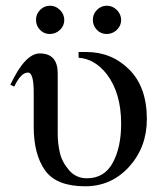

<svg xmlns="http://www.w3.org/2000/svg" viewBox="-20 -642 564 672"><path d="M353 -523Q333 -523 319 -537.5Q305 -552 305 -573Q305 -593 319.5 -607.5Q334 -622 354 -622Q374 -622 389 -607Q404 -592 404 -572Q404 -552 389 -537.5Q374 -523 353 -523ZM154 -523Q134 -523 120 -537.5Q106 -552 106 -573Q106 -593 120.5 -607.5Q135 -622 155 -622Q175 -622 190 -607Q205 -592 205 -572Q205 -552 190 -537.5Q175 -523 154 -523ZM255 -460H282Q371 -460 432.5 -398.5Q494 -337 494 -225Q494 -127 432 -58.5Q370 10 278 10Q177 10 137.5 -46Q98 -102 98 -198V-318Q98 -388 78 -388Q53 -388 30 -339L16 -345Q68 -455 119 -455Q182 -455 182 -385V-174Q182 -140 189.5 -107.5Q197 -75 221.5 -46.5Q246 -18 284 -18Q345 -18 374.5 -72Q404 -126 404 -209Q404 -316 354 -382Q312 -436 255 -440Z"/></svg>

Font: STIX MathJax Alphabets
Style: Regular
Weight: 400
Designer: MicroPress Inc., with final additions and corrections provided by Coen Hoffman, Elsevier (retired)
Version: Version 1.1.1